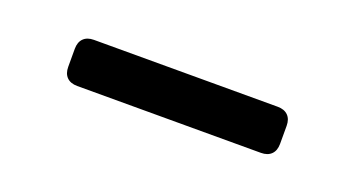

<svg xmlns="http://www.w3.org/2000/svg" viewBox="-24 -976 499 270"><g transform="rotate(20 225.5 -840.5)"><path d="M363 -806H88Q78 -806 72.5 -811.5Q67 -817 67 -827V-854Q67 -864 72.5 -869.5Q78 -875 88 -875H363Q373 -875 378.5 -869.5Q384 -864 384 -854V-827Q384 -817 378.5 -811.5Q373 -806 363 -806Z"/></g></svg>

Font: Shippori Mincho B1 SemiBold
Style: Regular
Weight: 600
Designer: FONTDASU
Foundry: FONTDASU / Google Inc. / but / Adobe
Version: Version 3.110; ttfautohint (v1.8.3)